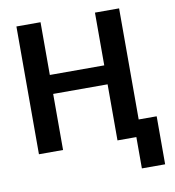

<svg xmlns="http://www.w3.org/2000/svg" viewBox="-94 -794 960 1052"><g transform="rotate(-10 386.0 -268.5)"><path d="M539.6 -417.5V-312H165.5V-417.5ZM202.1 -710.9V0H67.9V-710.9ZM639.2 -710.9V0H504.9V-710.9ZM739.3 -92.8V174.3H609.9V-92.8Z"/></g></svg>

Font: Roboto SemiBold
Style: Regular
Weight: 600
Designer: Christian Robertson
Foundry: Google
Version: Version 3.009; 2024